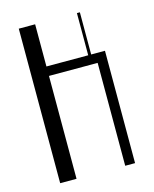

<svg xmlns="http://www.w3.org/2000/svg" viewBox="-117 -862 754 941"><g transform="rotate(-15 260.0 -392.0)"><path d="M70 -784H153V-570H365V-784H380V-570H450V0H400V-522H153V0H70Z"/></g></svg>

Font: Facade Sud
Style: Regular
Weight: 100
Designer: Éléonore Fines
Foundry: Velvetyne Type Foundry
Version: Version 1.001;Glyphs 3.2 (3202)